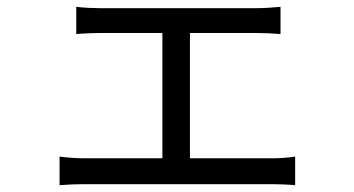

<svg xmlns="http://www.w3.org/2000/svg" viewBox="-20 -537 1040 564"><path d="M538 -72V-440H733C756 -440 782 -439 804 -437V-517C783 -515 758 -513 733 -513H273C257 -513 225 -514 204 -517V-437C225 -439 257 -440 273 -440H457V-72H227C205 -72 178 -74 155 -77V7C179 5 205 4 227 4H780C796 4 827 5 847 7V-77C827 -74 804 -72 780 -72Z"/></svg>

Font: Noto Sans Mono CJK SC Regular
Style: Regular
Weight: 400
Designer: Ryoko NISHIZUKA (kana & ideographs); Paul D. Hunt (Latin, Greek & Cyrillic); Wenlong ZHANG (bopomofo); Sandoll Communica
Foundry: Adobe Systems Incorporated
Version: Version 1.005;PS 1.005;hotconv 1.0.96;makeotf.lib2.5.65012